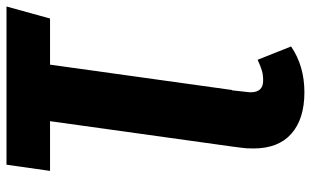

<svg xmlns="http://www.w3.org/2000/svg" viewBox="-203 -531 957 591"><g transform="rotate(-90 275.5 -235.5)"><path d="M514 -560H372L294 0H120L198 -560H45L64 -694H551ZM114 66Q114 43 116 31L120 0H293L288 45Q287 50 287 58Q287 96 323 96Q340 96 352.5 92.5Q365 89 387 79L428 182Q368 223 287 223Q205 223 159.5 183Q114 143 114 66Z"/></g></svg>

Font: Fira Sans Condensed ExtraBold
Style: Italic
Weight: 800
Width: 3
Italic angle: -8°
Designer: bBox Type GmbH & Carrois Corporate GbR & Edenspiekermann AG
Foundry: bBox Type GmbH & Carrois Corporate GbR & Edenspiekermann AG
Version: Version 4.301